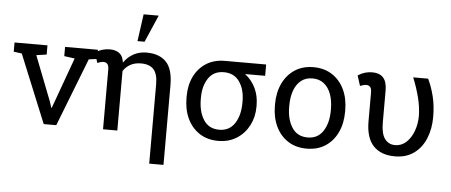

<svg xmlns="http://www.w3.org/2000/svg" viewBox="-59 -938 3027 1288"><g transform="rotate(5 1454.0 -294.5)"><path d="M255.4 0 67.4 -459 12.7 -466.3V-528.3H234.4V-466.3L165.5 -456.5L282.7 -155.8L296.4 -113.3H299.3L314.9 -155.8L423.8 -456.5L353 -466.3V-528.3H574.2V-466.3L518.6 -459L339.8 0Z M983.4 202.6V-331.5Q983.4 -401.4 955.6 -431.9Q927.7 -462.4 871.1 -462.4Q829.6 -462.4 799.6 -446Q769.5 -429.7 751 -400.4V0H654.8V-400.9Q654.8 -428.7 645 -439.5Q635.3 -450.2 618.7 -450.2Q608.9 -450.2 596.4 -446.5Q584 -442.9 577.6 -439.9L556.2 -508.8Q576.2 -522.5 601.6 -530.3Q627 -538.1 652.8 -538.1Q691.9 -538.1 716.1 -521Q740.2 -503.9 746.1 -470.2Q747.1 -466.8 747.6 -463.1Q748 -459.5 748.5 -457Q774.9 -495.6 813.7 -516.8Q852.5 -538.1 900.9 -538.1Q987.3 -538.1 1033.4 -490.5Q1079.6 -442.9 1079.6 -333.5V202.6ZM833.5 -609.4 858.9 -792H960.4L881.3 -609.4Z M1430.7 10.3Q1357.9 10.3 1304.9 -24.2Q1252 -58.6 1223.1 -119.1Q1194.3 -179.7 1194.3 -258.3V-269Q1194.3 -344.7 1222.9 -403.1Q1251.5 -461.4 1304.2 -494.9Q1356.9 -528.3 1429.7 -528.3H1707V-452.1H1571.8Q1617.7 -417 1642.3 -365.2Q1667 -313.5 1667 -250V-239.3Q1667 -170.9 1637.7 -114.3Q1608.4 -57.6 1555.4 -23.7Q1502.4 10.3 1430.7 10.3ZM1430.7 -64.9Q1499.5 -64.9 1535.2 -119.6Q1570.8 -174.3 1570.8 -258.3V-269Q1570.8 -347.7 1534.9 -399.9Q1499 -452.1 1429.2 -452.1Q1360.8 -452.1 1325.7 -399.9Q1290.5 -347.7 1290.5 -269V-258.3Q1290.5 -174.3 1325.7 -119.6Q1360.8 -64.9 1430.7 -64.9Z M2026.4 10.3Q1953.1 10.3 1900.1 -24.2Q1847.2 -58.6 1818.4 -119.4Q1789.6 -180.2 1789.6 -258.3V-269Q1789.6 -347.2 1818.4 -408Q1847.2 -468.8 1900.1 -503.4Q1953.1 -538.1 2025.4 -538.1Q2098.6 -538.1 2151.6 -503.4Q2204.6 -468.8 2233.4 -408.2Q2262.2 -347.7 2262.2 -269V-258.3Q2262.2 -179.7 2233.4 -118.9Q2204.6 -58.1 2151.9 -23.9Q2099.1 10.3 2026.4 10.3ZM2026.4 -64.9Q2094.7 -64.9 2130.4 -119.6Q2166 -174.3 2166 -258.3V-269Q2166 -324.7 2150.1 -368.4Q2134.3 -412.1 2103 -437.3Q2071.8 -462.4 2025.4 -462.4Q1979.5 -462.4 1948.2 -437.3Q1917 -412.1 1901.4 -368.4Q1885.7 -324.7 1885.7 -269V-258.3Q1885.7 -174.3 1921.1 -119.6Q1956.5 -64.9 2026.4 -64.9Z M2620.1 10.3Q2526.4 10.3 2475.3 -43.7Q2424.3 -97.7 2424.3 -209.5V-400.9Q2424.3 -429.2 2414.6 -439.7Q2404.8 -450.2 2387.7 -450.2Q2377.9 -450.2 2365.5 -446.5Q2353 -442.9 2346.7 -439.9L2324.7 -508.8Q2368.7 -538.1 2421.9 -538.1Q2469.7 -538.1 2495.1 -510.7Q2520.5 -483.4 2520.5 -423.3V-208.5Q2520.5 -133.8 2545.9 -99.4Q2571.3 -64.9 2615.2 -64.9Q2658.7 -64.9 2690.7 -94.7Q2722.7 -124.5 2740.2 -172.4Q2757.8 -220.2 2757.8 -274.9Q2756.3 -336.4 2740.2 -399.2Q2724.1 -461.9 2697.3 -528.3H2797.9Q2822.8 -476.6 2838.4 -413.6Q2854 -350.6 2854 -274.9Q2854 -194.3 2827.1 -129.6Q2800.3 -64.9 2748 -27.3Q2695.8 10.3 2620.1 10.3Z"/></g></svg>

Font: Roboto Slab
Style: Regular
Weight: 400
Designer: Google
Version: Version 2.000; ttfautohint (v1.8.1.43-b0c9)